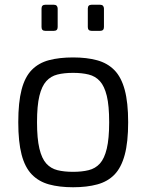

<svg xmlns="http://www.w3.org/2000/svg" viewBox="-20 -783 617 809"><path d="M288 6Q230 6 186.5 -6Q143 -18 114 -48Q85 -78 71 -131.5Q57 -185 57 -268Q57 -352 71 -405.5Q85 -459 114 -488.5Q143 -518 186.5 -529.5Q230 -541 288 -541Q346 -541 389.5 -529Q433 -517 462 -487.5Q491 -458 505.5 -404.5Q520 -351 520 -268Q520 -184 505.5 -130.5Q491 -77 462.5 -47.5Q434 -18 390 -6Q346 6 288 6ZM288 -59Q325 -59 353.5 -66Q382 -73 401 -94Q420 -115 430 -157Q440 -199 440 -268Q440 -338 430 -379Q420 -420 401 -441Q382 -462 353.5 -469Q325 -476 288 -476Q250 -476 222 -469Q194 -462 175 -441Q156 -420 146 -379Q136 -338 136 -268Q136 -199 146 -157Q156 -115 175 -94Q194 -73 222 -66Q250 -59 288 -59ZM366 -653Q350 -653 350 -669V-747Q350 -763 366 -763H402Q410 -763 414 -758.5Q418 -754 418 -747V-669Q418 -653 402 -653ZM171 -653Q155 -653 155 -669V-747Q155 -763 171 -763H207Q215 -763 219 -758.5Q223 -754 223 -747V-669Q223 -653 207 -653Z"/></svg>

Font: Exo Thin
Style: Regular
Weight: 400
Version: Version 2.000